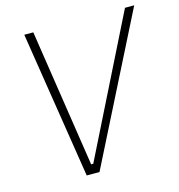

<svg xmlns="http://www.w3.org/2000/svg" viewBox="-105 -792 823 884"><g transform="rotate(-15 307.0 -350.0)"><path d="M200 0H261L614 -700H570L243 -44H233L133 -700H90Z"/></g></svg>

Font: Fixel Text 20240404 ExtraLight
Style: Italic
Weight: 200
Width: 4
Italic angle: -10°
Designer: AlfaBravo + MacPaw
Foundry: Kyrylo Tkachov, Marchela Mozhyna, Serhii Makarenko, Maria Weinstein, Zakhar Kryvoshyya
Version: Version 1.211;Glyphs 3.2 (3225)